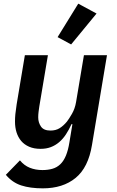

<svg xmlns="http://www.w3.org/2000/svg" viewBox="-20 -818 640 1050"><path d="M214 212Q145 212 96 196Q47 180 12 138L89 59Q112 87 143 99.5Q174 112 212 112Q242 112 266.5 105Q291 98 309.5 80.5Q328 63 340.5 33Q353 3 360 -42L376 -139H371Q357 -108 340.5 -83Q324 -58 303.5 -40.5Q283 -23 258 -13.5Q233 -4 202 -4Q166 -4 139.5 -15.5Q113 -27 96 -47Q79 -67 70.5 -94Q62 -121 62 -153Q62 -173 64 -194Q66 -215 71 -247L116 -516H242L195 -236Q193 -222 191 -207Q189 -192 189 -176Q189 -148 204 -126Q219 -104 256 -104Q285 -104 306 -117Q327 -130 346 -153Q357 -167 373.5 -195.5Q390 -224 396 -260L439 -516H565L483 -25Q463 98 393.5 155Q324 212 214 212ZM369 -575 295 -615 408 -798 508 -744Z"/></svg>

Font: IBM Plex Mono SemiBold
Style: Italic
Weight: 600
Italic angle: -9°
Monospace: yes
Designer: Mike Abbink, Paul van der Laan, Pieter van Rosmalen
Foundry: Bold Monday
Version: Version 2.3